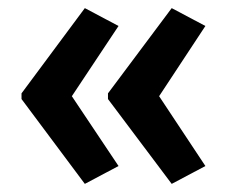

<svg xmlns="http://www.w3.org/2000/svg" viewBox="-20 -507 559 473"><path d="M33 -277 189 -487 272 -443 157 -270 272 -98 189 -54 33 -263ZM246 -277 403 -487 486 -443 372 -270 486 -98 403 -54 246 -263Z"/></svg>

Font: Noto Sans Lao Looped Condensed SemiBold
Style: Regular
Weight: 600
Width: 3
Designer: Mark Frömberg, Ben Mitchell
Foundry: The Fontpad Ltd
Version: Version 1.002; ttfautohint (v1.8.4.7-5d5b)